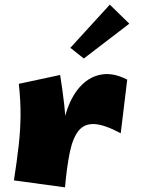

<svg xmlns="http://www.w3.org/2000/svg" viewBox="-20 -792 613 827"><path d="M260 15 243 -171Q247 -257 270 -322Q293 -387 331.5 -425.5Q370 -464 420 -471.5Q470 -479 528 -449L500 -218Q431 -255 387.5 -257.5Q344 -260 319 -229.5Q294 -199 281 -137.5Q268 -76 260 15ZM260 15 40 -15Q53 -99 60.5 -165.5Q68 -232 68.5 -295Q69 -358 61 -431L239 -469Q250 -401 256.5 -342.5Q263 -284 265 -228Q267 -172 265.5 -113Q264 -54 260 15ZM341 -540 283 -586 453 -772 537 -690Z"/></svg>

Font: Marhey Light
Style: Regular
Weight: 300
Designer: Nur Syamsi & Bustanul Arifin
Foundry: Namelatype
Version: Version 1.000